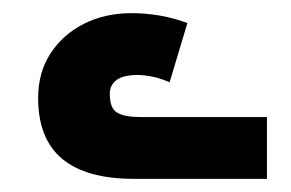

<svg xmlns="http://www.w3.org/2000/svg" viewBox="-20 -874 442 292"><path d="M184 -602Q111 -602 74.5 -632.5Q38 -663 38 -725Q38 -764 57 -793Q76 -822 108 -838Q140 -854 180 -854Q201 -854 222 -850.5Q243 -847 265 -839L238 -749Q221 -756 209 -758Q197 -760 190 -760Q168 -760 157.5 -752.5Q147 -745 147 -731Q147 -709 158.5 -702.5Q170 -696 193 -696H386V-602Z"/></svg>

Font: Noto Sans Armenian
Style: Bold
Weight: 700
Version: Version 2.007